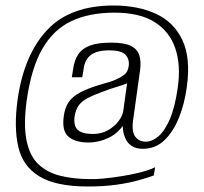

<svg xmlns="http://www.w3.org/2000/svg" viewBox="-20 -613 740 698"><path d="M300 65Q184 65 123.5 28.5Q63 -8 46.5 -79Q30 -150 44 -251Q67 -413 150.5 -503Q234 -593 393 -593Q481 -593 546.5 -563Q612 -533 643 -467.5Q674 -402 659 -296Q651 -236 630.5 -185Q610 -134 577.5 -103Q545 -72 499 -72Q475 -72 459.5 -82Q444 -92 436.5 -108.5Q429 -125 427 -142.5Q425 -160 426 -173L441 -177Q414 -131 377 -113Q340 -95 301 -95Q254 -95 229 -116Q204 -137 212 -192Q216 -221 229.5 -241.5Q243 -262 273.5 -278Q304 -294 357 -309Q382 -315 400.5 -323.5Q419 -332 430 -340Q439 -347 443 -355.5Q447 -364 448 -374Q451 -399 435.5 -414.5Q420 -430 378 -430Q332 -430 310 -413Q288 -396 284 -362L279 -332H241L246 -362Q250 -394 264.5 -415.5Q279 -437 307.5 -447.5Q336 -458 384 -458Q430 -458 454 -447Q478 -436 486 -413.5Q494 -391 489 -356L464 -177Q458 -135 471.5 -116.5Q485 -98 510 -98Q533 -98 556 -117.5Q579 -137 597.5 -180Q616 -223 626 -293Q638 -375 617.5 -436.5Q597 -498 542.5 -532.5Q488 -567 396 -567Q305 -567 240 -536.5Q175 -506 134.5 -436.5Q94 -367 77 -248Q65 -159 76.5 -102.5Q88 -46 119.5 -16Q151 14 199 26Q247 38 306 38Q326 39 356.5 36Q387 33 422 27.5Q457 22 489 14Q521 6 544 -5L539 25Q520 32 485 42Q450 52 403.5 58.5Q357 65 300 65ZM318 -126Q349 -126 372.5 -139.5Q396 -153 410.5 -172Q425 -191 428 -209L442 -310Q428 -304 404 -297Q380 -290 357 -281Q321 -268 299 -256.5Q277 -245 266 -229.5Q255 -214 251 -189Q247 -155 263 -140.5Q279 -126 318 -126Z"/></svg>

Font: Alumni Sans Thin Light
Style: Italic
Weight: 300
Italic angle: -8°
Version: Version 1.016